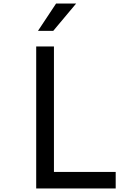

<svg xmlns="http://www.w3.org/2000/svg" viewBox="-20 -1062 740 1082"><path d="M184 0V-800H284V-93H632V0ZM194 -888 296 -1042H409L280 -888Z"/></svg>

Font: Martian Mono Light
Style: Regular
Weight: 300
Monospace: yes
Designer: Roman Shamin
Foundry: Evil Martians
Version: Version 1.000; ttfautohint (v1.8.4.7-5d5b)